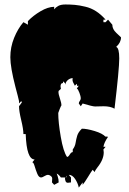

<svg xmlns="http://www.w3.org/2000/svg" viewBox="-20 -766 574 853"><path d="M402.3 -293Q391.1 -293 347.2 -306.2L338.9 -293.9L330.1 -306.2Q330.1 -312 334.5 -317.6Q338.9 -323.2 338.9 -330.1Q338.9 -336.9 333 -353.3Q327.1 -369.6 321.3 -373L330.1 -385.3L323.2 -383.8L321.3 -393.6L312.5 -385.3Q302.2 -402.8 302.2 -409.9Q302.2 -417 303.2 -418.9Q292 -418.9 282 -410.9Q272 -402.8 270 -390.1L268.6 -397L259.8 -404.8V-397Q249 -397 249 -382.3Q249 -379.9 250.5 -371.1L240.7 -362.3L239.7 -357.9Q239.7 -347.7 246.3 -328.1Q252.9 -308.6 252.9 -297.9Q251 -295.9 244.9 -280.8Q238.8 -265.6 238.8 -264.2Q238.8 -222.7 250 -157.7Q261.2 -92.8 277.8 -68.8Q283.7 -68.8 290 -79.6Q296.4 -90.3 303.2 -90.3V-102.1Q313.5 -115.7 315.9 -131.6Q318.4 -147.5 323 -163.1Q327.6 -178.7 343.8 -194.3Q365.7 -194.3 400.6 -183.8Q435.5 -173.3 449.2 -158.2V-159.7L460 -158.2Q442.4 -132.8 439.5 -113.8H449.2L439.5 -102.1L440.9 -89.4Q440.9 -57.1 412.6 -22Q402.3 -9.3 400.9 -1.5L391.6 -11.7Q384.3 -2 370.4 21Q356.4 43.9 347.2 55.2V44.4L330.1 67.4Q325.7 46.9 313.5 28.8Q301.3 10.7 285.6 10.7L295.4 22.5V44.4L282.2 45.9Q268.6 46.9 268.6 22.5H250.5Q241.7 9.8 231.9 4.9Q233.4 10.3 236.3 17.6Q240.7 30.3 240.7 44.4L220.7 55.2L210.9 44.4L211.9 27.3Q211.9 20.5 205.3 15.6Q198.7 10.7 192.9 10.7Q187 10.7 177.2 16.6Q167.5 22.5 162.6 22.5Q152.3 22.5 145.5 5.6Q138.7 -11.2 133.8 -28.1Q128.9 -44.9 123.5 -44.9L133.8 -57.6Q98.1 -57.6 94.2 -170.4H84Q84 -191.9 74.2 -232.4Q64.5 -272.9 64.5 -293.9L77.1 -311L74.7 -316.9L64.5 -306.6V-316.9Q61 -333.5 48.8 -378.9Q25.9 -466.8 25.9 -511.7Q25.9 -556.6 42.7 -597.9Q59.6 -639.2 84 -667.5L104 -656.2V-672.4Q127.4 -696.8 160.2 -716.1Q192.9 -735.4 220.7 -735.8V-724.6Q227.5 -733.4 239 -739.7Q250.5 -746.1 271.2 -746.1Q292 -746.1 312.3 -744.4Q332.5 -742.7 358.9 -736.3Q408.7 -725.1 449.2 -678.7H439.5V-667.5H449.2L460 -678.7L479 -656.2Q479 -636.2 497.1 -619.6Q515.1 -603 517.6 -600.1Q517.6 -577.1 496.1 -557.6Q509.8 -553.2 509.8 -506.3Q509.8 -459.5 488.8 -283.2Q470.2 -293.9 440.4 -293.9ZM277.8 13.7Q276.9 19 270 22.5Q277.8 22.5 277.8 13.7ZM166 9.8Q165 8.8 164.1 8.8Q163.1 8.8 163.1 10.7Q163.1 9.8 166 9.8Z"/></svg>

Font: Butcherman Caps
Style: Regular
Weight: 400
Version: Version 001.003